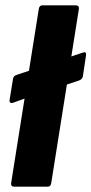

<svg xmlns="http://www.w3.org/2000/svg" viewBox="-20 -703 344 723"><path d="M29 -316Q23 -314 19 -316.5Q15 -319 16 -326L29 -406Q31 -418 43 -421L292 -505Q306 -510 304 -495L292 -415Q290 -405 278 -400L73 -332ZM34 0Q20 0 22 -14L126 -669Q128 -683 140 -683H264Q279 -683 277 -669L173 -14Q171 0 160 0Z"/></svg>

Font: Sofia Sans Semi Condensed Black
Style: Italic
Weight: 900
Italic angle: -9°
Version: Version 4.100